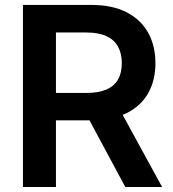

<svg xmlns="http://www.w3.org/2000/svg" viewBox="-20 -747 691 767"><path d="M71.7 0V-727.3H344.5Q428.3 -727.3 485.3 -698.2Q542.3 -669 571.6 -616.7Q600.9 -564.3 600.9 -494.7Q600.9 -424.7 571.2 -373.4Q541.5 -322.1 484 -294.2Q426.5 -266.3 342.7 -266.3H148.4V-375.7H324.9Q373.9 -375.7 405.2 -389.4Q436.4 -403.1 451.5 -429.5Q466.6 -456 466.6 -494.7Q466.6 -533.4 451.3 -560.9Q436.1 -588.4 404.8 -602.8Q373.6 -617.2 324.2 -617.2H203.5V0ZM447.4 -329.5 627.5 0H480.5L303.6 -329.5Z"/></svg>

Font: InterMG SemiBold
Style: Regular
Weight: 600
Designer: Rasmus Andersson
Foundry: rsms
Version: Version 3.019;December 26, 2023;FontCreator 15.0.0.2955 64-b